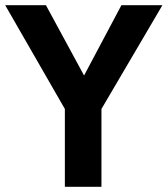

<svg xmlns="http://www.w3.org/2000/svg" viewBox="-20 -720 646 740"><path d="M230 -300 0 -700H157L304 -429L448 -700H606L371 -300V0H230Z"/></svg>

Font: KoHo
Style: Bold
Weight: 700
Designer: Cadson Demak & Katatrad Team
Foundry: Cadson Demak Co.,Ltd.
Version: Version 1.000; ttfautohint (v1.6)